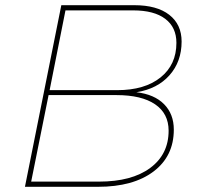

<svg xmlns="http://www.w3.org/2000/svg" viewBox="-20 -719 773 739"><path d="M649 -220Q649 -118 571 -59Q493 0 357 0H76L216 -699H497Q584 -699 631.5 -662Q679 -625 679 -559Q679 -482 632.5 -429.5Q586 -377 505 -364Q574 -356 611.5 -318Q649 -280 649 -220ZM171 -372H431Q537 -372 598 -421Q659 -470 659 -554Q659 -614 616 -646.5Q573 -679 493 -679H232ZM629 -216Q629 -282 577 -317.5Q525 -353 428 -353H167L100 -20H361Q487 -20 558 -72.5Q629 -125 629 -216Z"/></svg>

Font: Gontserrat Thin
Style: Italic
Weight: 250
Italic angle: -11.3°
Designer: Julieta Ulanovsky
Foundry: Julieta Ulanovsky
Version: Version 6.001